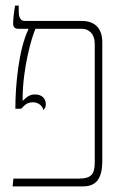

<svg xmlns="http://www.w3.org/2000/svg" viewBox="-20 -667 424 687"><path d="M25 0H276C320 0 346 -22 346 -92V-516C346 -565 320 -592 273 -592H69C54 -592 47 -603 47 -627V-647H34C30 -625 27 -597 27 -585C27 -571 31 -564 46 -564H82V-563C46 -489 35 -357 35 -281V-278H56C68 -291 77 -301 98 -301C117 -301 133 -288 135 -273C141 -279 144 -286 144 -293C144 -315 130 -329 105 -329C86 -329 77 -321 61 -306V-313C61 -424 94 -536 107 -564H272C298 -564 319 -547 319 -509V-86C319 -44 307 -28 262 -28H28Z"/></svg>

Font: Noto Serif Hebrew ExtraCondensed Thin
Style: Regular
Weight: 100
Width: 2
Designer: Monotype Design Team
Foundry: Monotype Imaging Inc.
Version: Version 2.004